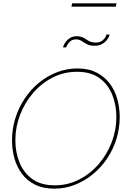

<svg xmlns="http://www.w3.org/2000/svg" viewBox="-20 -1125 766 1150"><path d="M305 5Q238 5 190 -19Q142 -43 111.5 -84Q81 -125 66.5 -176.5Q52 -228 52 -284Q52 -353 72 -417Q92 -481 128.5 -535.5Q165 -590 214 -630Q263 -670 321.5 -692.5Q380 -715 443 -715Q510 -715 558 -690.5Q606 -666 637 -625Q668 -584 682.5 -532Q697 -480 697 -424Q697 -355 677 -291.5Q657 -228 620.5 -174Q584 -120 534.5 -80Q485 -40 427 -17.5Q369 5 305 5ZM308 -15Q386 -15 453.5 -49.5Q521 -84 571 -142Q621 -200 649 -273Q677 -346 677 -424Q677 -495 652.5 -557Q628 -619 576 -657Q524 -695 441 -695Q363 -695 296 -661Q229 -627 178.5 -568.5Q128 -510 100 -436.5Q72 -363 72 -285Q72 -214 96.5 -152.5Q121 -91 173 -53Q225 -15 308 -15ZM546 -851Q518 -851 500.5 -860.5Q483 -870 469 -879.5Q455 -889 435 -889Q415 -889 402 -878.5Q389 -868 383 -856Q377 -844 376 -841H357Q357 -843 361.5 -853.5Q366 -864 375.5 -876.5Q385 -889 401 -898.5Q417 -908 441 -908Q459 -908 472 -902.5Q485 -897 496.5 -889Q508 -881 521 -875.5Q534 -870 552 -870Q578 -870 592 -881Q606 -892 612 -904Q618 -916 618 -918H637Q636 -915 631.5 -904Q627 -893 616.5 -881Q606 -869 589 -860Q572 -851 546 -851ZM408 -1085 412 -1105H678L674 -1085Z"/></svg>

Font: Raleway Thin Thin
Style: Italic
Weight: 250
Italic angle: -12°
Version: Version 4.026